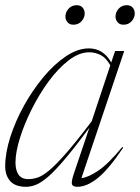

<svg xmlns="http://www.w3.org/2000/svg" viewBox="-22 -708 538 738"><path d="M262 -41 321.5 -217Q266 -142 227.8 -96.8Q189.5 -51.5 162.8 -28.5Q136 -5.5 116.2 2.2Q96.5 10 78.5 10Q36.5 10 17.2 -12Q-2 -34 -2 -68.5Q-2 -120 17.5 -181Q37 -242 70.2 -302Q103.5 -362 145.2 -412Q187 -462 232 -492Q277 -522 319.5 -522Q375 -522 405.5 -468L420.5 -512H455.5L291 -23.5Q317 -26 355.8 -52Q394.5 -78 448 -143L451.5 -140.5Q396 -57.5 354 -23.8Q312 10 275.5 10Q258.5 10 254.8 1Q251 -8 262 -41ZM37.5 -83.5Q37.5 -54 49.2 -36.8Q61 -19.5 87 -19.5Q104 -19.5 122.5 -25.5Q141 -31.5 166.8 -52.8Q192.5 -74 232 -119Q271.5 -164 330.5 -242L402 -457Q385.5 -486 364.8 -496.5Q344 -507 321 -507Q282 -507 241.8 -476Q201.5 -445 165 -395.2Q128.5 -345.5 99.8 -288Q71 -230.5 54.2 -176.2Q37.5 -122 37.5 -83.5ZM260 -613Q245.5 -613 237.5 -622.5Q229.5 -632 229.5 -644.5Q229.5 -661 241.5 -674.5Q253.5 -688 273 -688Q287.5 -688 295.5 -678.8Q303.5 -669.5 303.5 -656.5Q303.5 -640 291.5 -626.5Q279.5 -613 260 -613ZM452.5 -613Q438 -613 430 -622.5Q422 -632 422 -644.5Q422 -661 434 -674.5Q446 -688 465.5 -688Q480 -688 488 -678.8Q496 -669.5 496 -656.5Q496 -640 484 -626.5Q472 -613 452.5 -613Z"/></svg>

Font: Newsreader Display ExtraLight
Style: Italic
Weight: 275
Italic angle: -17°
Designer: Hugues Gentile
Foundry: Production Type
Version: Version 1.002